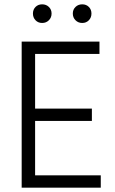

<svg xmlns="http://www.w3.org/2000/svg" viewBox="-20 -866 530 886"><path d="M174.5 -846Q193 -846 205.5 -834Q218 -822 218 -803.5Q218 -785 205.5 -772.5Q193 -760 174.5 -760Q156 -760 144 -772.5Q132 -785 132 -803.5Q132 -822 144 -834Q156 -846 174.5 -846ZM359.5 -846Q378 -846 390 -834Q402 -822 402 -803.5Q402 -785 390 -772.5Q378 -760 359.5 -760Q341 -760 328.5 -772.5Q316 -785 316 -803.5Q316 -822 328.5 -834Q341 -846 359.5 -846ZM445 0H80V-674H439V-617H142V-365H404V-308H142V-57H445Z"/></svg>

Font: Hind Jalandhar Light
Style: Regular
Weight: 300
Designer: Namrata Goyal
Foundry: Indian Type Foundry
Version: Version 0.702;PS 1.0;hotconv 1.0.81;makeotf.lib2.5.63406